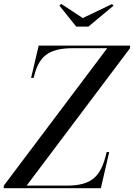

<svg xmlns="http://www.w3.org/2000/svg" viewBox="-70 -990 704 1010"><path d="M365.5 -895 252 -969.5 242.5 -960.5 331 -850H395L527.5 -960.5L519 -968.5ZM494 -736.5 -50 -13.5V0H460.5L504.5 -190H491C462 -64 417 -13.5 280 -13.5H70L614 -736.5V-750H133.5L93.5 -580H107C132 -687 177 -736.5 314 -736.5Z"/></svg>

Font: Bodoni* 16pt
Style: Italic
Weight: 400
Italic angle: -13°
Version: Version 2.3